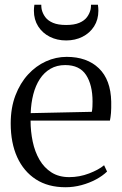

<svg xmlns="http://www.w3.org/2000/svg" viewBox="-20 -776 511 807"><path d="M255.5 11Q182 11 130.8 -22.2Q79.5 -55.5 52.2 -115.5Q25 -175.5 25 -257Q25 -323 44.8 -374.8Q64.5 -426.5 97.8 -462.8Q131 -499 173 -518Q215 -537 260 -537Q345.5 -537 395.5 -489Q445.5 -441 447.5 -348.5Q448 -319.5 446.5 -301.2Q445 -283 442 -269H108.5Q108.5 -223.5 117.5 -180.8Q126.5 -138 146 -104.5Q165.5 -71 196.5 -51.2Q227.5 -31.5 271 -31.5Q314 -31.5 354.5 -47Q395 -62.5 417.5 -81.5L430 -55Q411.5 -37 383.8 -22Q356 -7 322.8 2Q289.5 11 255.5 11ZM109 -300.5 366 -306Q368 -316 368.5 -327.5Q369 -339 369 -349Q369 -419 341.8 -460.8Q314.5 -502.5 254 -502.5Q219 -502.5 192.2 -487Q165.5 -471.5 147.5 -444Q129.5 -416.5 120 -379.8Q110.5 -343 109 -300.5ZM258 -606Q220 -606 189.2 -621.5Q158.5 -637 140.5 -665.2Q122.5 -693.5 122.5 -731Q122.5 -737.5 123 -743.2Q123.5 -749 124.5 -756H153.5Q153.5 -751.5 153.8 -746.8Q154 -742 155 -737.5Q159 -719.5 170.2 -704.2Q181.5 -689 202.8 -680Q224 -671 258 -671Q292 -671 313.2 -680Q334.5 -689 345.8 -704.2Q357 -719.5 361 -737.5Q362 -742 362.2 -746.8Q362.5 -751.5 362.5 -756H391.5Q392.5 -749 393 -743.2Q393.5 -737.5 393.5 -731Q393.5 -693.5 375.5 -665.2Q357.5 -637 326.8 -621.5Q296 -606 258 -606Z"/></svg>

Font: Merriweather 96pt Light
Style: Regular
Weight: 300
Version: Version 2.100